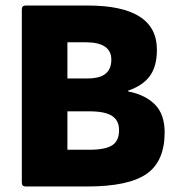

<svg xmlns="http://www.w3.org/2000/svg" viewBox="-20 -675 647 695"><path d="M73 0Q59 0 59 -14V-641Q59 -655 73 -655H297Q548 -655 548 -495Q548 -435 522.5 -400Q497 -365 444 -347V-344Q506 -332 541 -296.5Q576 -261 576 -196Q576 -91 510.5 -45.5Q445 0 296 0ZM224 -391H296Q341 -391 362 -408Q383 -425 383 -459Q383 -522 290 -522H224ZM224 -133H305Q361 -133 386 -149Q411 -165 411 -204Q411 -239 385.5 -255.5Q360 -272 304 -272H224Z"/></svg>

Font: Sofia Sans Black
Style: Regular
Weight: 900
Designer: Botio Nikoltchev, Ani Petrova
Foundry: lettersoup
Version: Version 4.100; ttfautohint (v1.8.3)